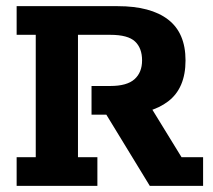

<svg xmlns="http://www.w3.org/2000/svg" viewBox="-20 -603 691 623"><path d="M34 0V-93H96V-490H34V-583H362Q469 -583 525.5 -539.5Q582 -496 582 -407Q582 -317 525.5 -274Q469 -231 369 -231H350L456 -277L569 -93H639V0H466L325 -231H277V-324H338Q392 -324 416.5 -346Q441 -368 441 -407Q441 -447 418 -468.5Q395 -490 338 -490H233V-93H296V0Z"/></svg>

Font: Rokkitt SemiBold
Style: Bold
Weight: 700
Version: Version 3.103